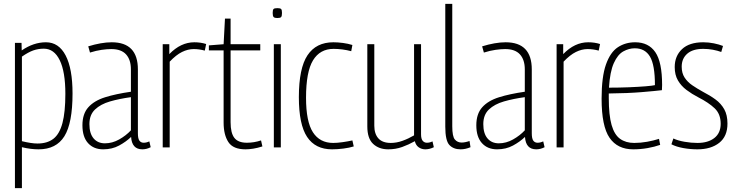

<svg xmlns="http://www.w3.org/2000/svg" viewBox="-20 -760 3792 990"><path d="M57 210V-539H91L92 -500Q153 -542 217 -542Q283 -542 318.5 -474Q354 -406 354 -278Q354 -125 312 -57.5Q270 10 179 10Q160 10 139 7.5Q118 5 93 -1V210ZM173 -20Q224 -20 255.5 -44.5Q287 -69 302 -125.5Q317 -182 317 -276Q317 -390 288 -449.5Q259 -509 206 -509Q177 -509 151.5 -500Q126 -491 93 -468V-32Q142 -20 173 -20Z M405 -114Q405 -173 435.5 -207Q466 -241 522 -258.5Q578 -276 655 -287V-402Q655 -452 630 -479.5Q605 -507 554 -507Q532 -507 504 -503Q476 -499 444 -489L435 -521Q467 -531 498 -536.5Q529 -542 556 -542Q691 -542 691 -402V-73Q691 -45 699 -34.5Q707 -24 721 -24Q735 -24 750 -31L757 -1Q736 10 714 10Q660 10 656 -54Q630 -29 594 -9.5Q558 10 512 10Q463 10 434 -22Q405 -54 405 -114ZM441 -120Q441 -72 462.5 -46.5Q484 -21 521 -21Q559 -21 594.5 -41Q630 -61 655 -88V-259Q596 -251 547.5 -237Q499 -223 470 -195.5Q441 -168 441 -120Z M853 -532V-481Q912 -542 982 -542Q1015 -542 1043 -533L1036 -499Q1007 -507 979 -507Q949 -507 918.5 -492Q888 -477 855 -442V0H819V-532Z M1246 10Q1182 10 1157.5 -27.5Q1133 -65 1133 -128V-500H1057V-526L1133 -532L1140 -664H1169V-532H1322V-500H1169V-130Q1169 -74 1188.5 -49Q1208 -24 1253 -24Q1290 -24 1326 -36L1333 -5Q1308 3 1286 6.5Q1264 10 1246 10Z M1410 -667Q1396 -667 1391 -672Q1386 -677 1386 -693Q1386 -709 1390.5 -713.5Q1395 -718 1410 -718Q1425 -718 1429.5 -713.5Q1434 -709 1434 -693Q1434 -677 1429.5 -672Q1425 -667 1410 -667ZM1392 0V-532H1428V0Z M1521 -259Q1521 -408 1565.5 -475Q1610 -542 1699 -542Q1722 -542 1748.5 -538.5Q1775 -535 1797 -528L1791 -496Q1769 -502 1745.5 -505Q1722 -508 1700 -508Q1630 -508 1594 -449Q1558 -390 1558 -256Q1558 -133 1593.5 -78Q1629 -23 1698 -23Q1719 -23 1747 -27Q1775 -31 1797 -36L1804 -5Q1782 2 1751 6Q1720 10 1692 10Q1606 10 1563.5 -54Q1521 -118 1521 -259Z M1982 10Q1934 10 1904 -18Q1874 -46 1874 -108V-532H1910V-112Q1910 -70 1931 -46.5Q1952 -23 1995 -23Q2025 -23 2055.5 -34Q2086 -45 2115 -62V-532H2151V-68Q2151 -44 2159.5 -34Q2168 -24 2181 -24Q2196 -24 2210 -31L2217 -1Q2195 10 2173 10Q2154 10 2139 -0.5Q2124 -11 2119 -32Q2087 -14 2053.5 -2Q2020 10 1982 10Z M2312 -740V-109Q2312 -56 2325.5 -40.5Q2339 -25 2360 -25Q2378 -25 2401 -33L2406 -1Q2380 10 2355 10Q2318 10 2297 -12.5Q2276 -35 2276 -107V-740Z M2436 -114Q2436 -173 2466.5 -207Q2497 -241 2553 -258.5Q2609 -276 2686 -287V-402Q2686 -452 2661 -479.5Q2636 -507 2585 -507Q2563 -507 2535 -503Q2507 -499 2475 -489L2466 -521Q2498 -531 2529 -536.5Q2560 -542 2587 -542Q2722 -542 2722 -402V-73Q2722 -45 2730 -34.5Q2738 -24 2752 -24Q2766 -24 2781 -31L2788 -1Q2767 10 2745 10Q2691 10 2687 -54Q2661 -29 2625 -9.5Q2589 10 2543 10Q2494 10 2465 -22Q2436 -54 2436 -114ZM2472 -120Q2472 -72 2493.5 -46.5Q2515 -21 2552 -21Q2590 -21 2625.5 -41Q2661 -61 2686 -88V-259Q2627 -251 2578.5 -237Q2530 -223 2501 -195.5Q2472 -168 2472 -120Z M2884 -532V-481Q2943 -542 3013 -542Q3046 -542 3074 -533L3067 -499Q3038 -507 3010 -507Q2980 -507 2949.5 -492Q2919 -477 2886 -442V0H2850V-532Z M3245 10Q3164 10 3123 -49.5Q3082 -109 3082 -251Q3082 -364 3104.5 -427.5Q3127 -491 3166 -516.5Q3205 -542 3255 -542Q3324 -542 3359 -491Q3394 -440 3394 -322Q3394 -317 3393.5 -308Q3393 -299 3393 -295Q3361 -291 3289 -285Q3217 -279 3119 -278Q3119 -266 3119 -255Q3119 -166 3133.5 -115.5Q3148 -65 3177.5 -44Q3207 -23 3250 -23Q3283 -23 3316.5 -29Q3350 -35 3378 -44L3384 -13Q3356 -3 3319.5 3.5Q3283 10 3245 10ZM3120 -308Q3173 -308 3222.5 -310Q3272 -312 3308.5 -315Q3345 -318 3357 -321Q3357 -425 3331.5 -468Q3306 -511 3253 -511Q3223 -511 3194 -495Q3165 -479 3145 -434.5Q3125 -390 3120 -308Z M3442 -16 3452 -46Q3475 -35 3509.5 -29Q3544 -23 3576 -23Q3631 -23 3663.5 -48.5Q3696 -74 3696 -122Q3696 -172 3665 -201.5Q3634 -231 3581 -258Q3548 -275 3520 -296Q3492 -317 3475.5 -345.5Q3459 -374 3459 -414Q3459 -471 3496.5 -506.5Q3534 -542 3606 -542Q3634 -542 3661 -536.5Q3688 -531 3708 -523L3699 -492Q3680 -499 3656 -503.5Q3632 -508 3606 -508Q3552 -508 3523.5 -483Q3495 -458 3495 -416Q3495 -383 3510 -360Q3525 -337 3550 -320Q3575 -303 3604 -287Q3641 -268 3669.5 -247Q3698 -226 3714.5 -196.5Q3731 -167 3731 -123Q3731 -57 3688.5 -23.5Q3646 10 3576 10Q3540 10 3503.5 3.5Q3467 -3 3442 -16Z"/></svg>

Font: Georama SemiCondensed ExtraLight
Style: Regular
Weight: 200
Width: 4
Designer: Jean-Baptiste Levee
Foundry: Production Type
Version: Version 1.000